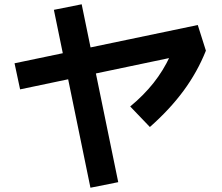

<svg xmlns="http://www.w3.org/2000/svg" viewBox="-20 -811 1040 898"><path d="M681 -217 589 -313Q652 -365 698 -423Q744 -481 775 -548L798 -545L74 -393L48 -515L905 -694L943 -574Q903 -474 838.5 -386.5Q774 -299 681 -217ZM533 41 403 67 232 -765 362 -791Z"/></svg>

Font: Murecho Thin SemiBold
Style: Regular
Weight: 600
Version: Version 1.010